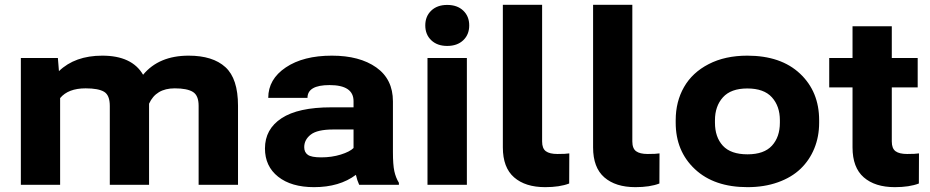

<svg xmlns="http://www.w3.org/2000/svg" viewBox="-20 -770 3875 800"><path d="M66.9 -528.3H221.2L225.6 -473.6Q292.5 -538.1 406.2 -538.1Q529.8 -538.1 576.2 -458.5Q642.1 -538.1 766.1 -538.1Q866.7 -538.1 919.2 -490.2Q971.7 -442.4 971.7 -329.6V0H807.6V-329.1Q807.6 -372.6 783.4 -387.2Q759.3 -401.9 708 -401.9Q629.9 -401.9 601.1 -337.9V0H437.5V-328.6Q437.5 -373.5 413.6 -387.7Q389.6 -401.9 336.9 -401.9Q264.2 -401.9 230.5 -361.3V0H66.9Z M1288.6 9.8Q1193.8 9.8 1138.9 -33.7Q1084 -77.1 1084 -151.4Q1084 -231.9 1153.1 -277.3Q1222.2 -322.8 1360.4 -322.8H1453.1V-348.6Q1453.1 -415.5 1353 -415.5Q1261.2 -415.5 1261.2 -362.3H1097.7Q1097.7 -439.9 1170.7 -489Q1243.7 -538.1 1362.8 -538.1Q1478.5 -538.1 1547.9 -489Q1617.2 -439.9 1617.2 -347.7V-136.7Q1617.2 -84 1623 -56.9Q1628.9 -29.8 1642.1 -8.3V0H1476.6Q1467.8 -19 1462.9 -41.5Q1394.5 9.8 1288.6 9.8ZM1247.6 -156.7Q1247.6 -135.7 1262.5 -125Q1277.3 -114.3 1318.4 -114.3Q1362.3 -114.3 1399.9 -126Q1437.5 -137.7 1453.1 -153.3V-230.5H1369.1Q1302.2 -230.5 1274.9 -209.2Q1247.6 -188 1247.6 -156.7Z M1925.3 -528.3V0H1761.2V-528.3ZM1843.3 -749.5Q1885.3 -749.5 1910.2 -725.8Q1935.1 -702.1 1935.1 -664.1Q1935.1 -626 1910.2 -602.3Q1885.3 -578.6 1843.3 -578.6Q1801.8 -578.6 1776.9 -602.3Q1752 -626 1752 -664.1Q1752 -702.1 1776.9 -725.8Q1801.8 -749.5 1843.3 -749.5Z M2075.2 -750H2238.8V-180.7Q2238.8 -151.4 2254.4 -139.9Q2270 -128.4 2302.7 -128.4Q2337.9 -128.4 2352.1 -130.9L2351.6 -5.4Q2312 9.8 2251.5 9.8Q2168.9 9.8 2122.1 -31Q2075.2 -71.8 2075.2 -155.8Z M2451.2 -750H2614.7V-180.7Q2614.7 -151.4 2630.4 -139.9Q2646 -128.4 2678.7 -128.4Q2713.9 -128.4 2728 -130.9L2727.5 -5.4Q2688 9.8 2627.4 9.8Q2544.9 9.8 2498 -31Q2451.2 -71.8 2451.2 -155.8Z M2795.4 -258.8V-269Q2795.4 -346.7 2830.1 -407.2Q2864.7 -467.8 2932.9 -502.9Q3001 -538.1 3093.8 -538.1Q3233.9 -538.1 3313.5 -463.1Q3393.1 -388.2 3393.1 -269V-258.8Q3393.1 -200.7 3373 -151.6Q3353 -102.5 3315.7 -66.7Q3278.3 -30.8 3221.4 -10.5Q3164.6 9.8 3094.7 9.8Q2955.6 9.8 2875.5 -65.2Q2795.4 -140.1 2795.4 -258.8ZM2959 -269V-258.8Q2959 -198.7 2991.9 -162.8Q3024.9 -127 3094.7 -127Q3163.6 -127 3196.5 -163.1Q3229.5 -199.2 3229.5 -258.8V-269Q3229.5 -327.6 3196.3 -364.5Q3163.1 -401.4 3093.8 -401.4Q3025.4 -401.4 2992.2 -364.5Q2959 -327.6 2959 -269Z M3435.1 -405.8V-528.3H3532.2V-660.6H3695.8V-528.3H3803.7V-405.8H3695.8V-180.7Q3695.8 -151.4 3711.4 -139.9Q3727.1 -128.4 3759.8 -128.4Q3794.9 -128.4 3809.1 -130.9L3808.6 -5.4Q3769 9.8 3708.5 9.8Q3626 9.8 3579.1 -31Q3532.2 -71.8 3532.2 -155.8V-405.8Z"/></svg>

Font: Bert Sans Black
Style: Regular
Weight: 900
Designer: Christian Robertson, Adam Twardoch, & Cristiano Sobral
Foundry: Google
Version: Version 12.135;January 10, 2020;FontCreator 12.0.0.2547 64-b